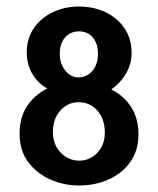

<svg xmlns="http://www.w3.org/2000/svg" viewBox="-20 -558 484 588"><path d="M404 -146Q404 -196 381.5 -230.5Q359 -265 321 -284Q349 -304 366 -333Q383 -362 383 -396Q383 -439 361.5 -471Q340 -503 303.5 -520.5Q267 -538 221 -538Q178 -538 141.5 -520.5Q105 -503 83.5 -471.5Q62 -440 62 -398Q62 -360 79.5 -331Q97 -302 125 -287Q85 -267 62.5 -232.5Q40 -198 40 -148Q40 -98 65.5 -63Q91 -28 132.5 -9Q174 10 222 10Q272 10 313 -8.5Q354 -27 379 -62Q404 -97 404 -146ZM280 -393Q280 -361 263 -341Q246 -321 220 -321Q197 -321 180 -342Q163 -363 163 -393Q163 -425 179.5 -443.5Q196 -462 222 -462Q248 -462 264 -443.5Q280 -425 280 -393ZM301 -152Q301 -114 278 -90Q255 -66 223 -66Q190 -66 166 -90.5Q142 -115 142 -154Q142 -194 165 -219.5Q188 -245 221 -245Q256 -245 278.5 -219Q301 -193 301 -152Z"/></svg>

Font: Lisu Bosa
Style: Bold
Weight: 700
Designer: David Morse, Annie Olsen, Victor Gaultney, Frank Grießhammer (Latin)
Foundry: SIL International
Version: Version 2.000